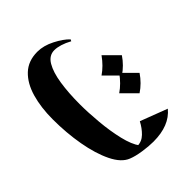

<svg xmlns="http://www.w3.org/2000/svg" viewBox="-68 -532 723 723"><g transform="rotate(45 294.0 -170.5)"><path d="M82 -250Q71.3 -230.5 65.9 -212.9Q60.5 -195.3 60.5 -181.2Q60.5 -152.8 88.6 -136.2Q116.7 -119.6 164.8 -112.3Q212.9 -105 272 -105Q317.4 -105 370.8 -109.9Q424.3 -114.7 470.7 -125.7Q517.1 -136.7 541.5 -154.8L537.1 -146.5Q537.1 -170.9 519.5 -189Q502 -207 477.5 -219.7L518.6 -327.6Q568.4 -287.1 568.4 -201.7Q568.4 -176.8 563.7 -145.8Q559.1 -114.7 550.8 -94.2Q538.1 -61.5 491.7 -38.8Q445.3 -16.1 379.2 -4.4Q313 7.3 240.7 7.3Q177.7 7.3 127.7 -7.1Q77.6 -21.5 48.6 -52.2Q19.5 -83 19.5 -131.8Q19.5 -164.6 37.4 -199.5Q55.2 -234.4 75.2 -253.4ZM253.9 -347.7Q287.1 -325.2 308.1 -293.5L253.9 -239.3Q233.4 -269.5 199.7 -293.5ZM348.1 -347.7Q381.3 -325.2 402.3 -293.5L348.1 -239.3Q327.6 -269.5 293.9 -293.5Z"/></g></svg>

Font: Lateef SemiBold
Style: Regular
Weight: 600
Designer: SIL International
Foundry: SIL International
Version: Version 4.200